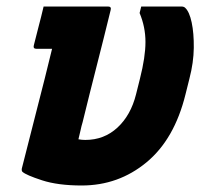

<svg xmlns="http://www.w3.org/2000/svg" viewBox="-20 -560 640 590"><path d="M114 -540H312Q323 -540 320 -529Q299 -443 277 -357Q255 -271 234 -185Q230 -172 227.5 -159.5Q225 -147 221 -132Q226 -131 231.5 -130.5Q237 -130 242 -130Q300 -130 341 -168Q382 -206 398 -270L410 -318Q427 -385 427 -431Q427 -477 409 -520L414 -540H537Q545 -540 549 -536Q562 -524 569 -491Q576 -458 575.5 -413Q575 -368 562 -318L550 -270Q516 -132 430 -61Q344 10 231 10Q158 10 109 -6Q60 -22 49 -32Q46 -35 47 -42Q70 -134 94 -226.5Q118 -319 140 -410H92Q81 -410 84 -421Q89 -442 98 -476Q107 -510 114 -540Z"/></svg>

Font: Recursive Mn Lnr St XBd
Style: Italic
Weight: 800
Italic angle: -15°
Monospace: yes
Version: Version 1.079;hotconv 1.0.112;makeotfexe 2.5.65598; ttfautoh